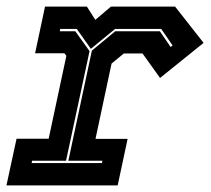

<svg xmlns="http://www.w3.org/2000/svg" viewBox="-22 -560 636 580"><path d="M-2.5 0 28 -141H125L178.5 -391.5L172.5 -399H84L114 -540H240.5L266 -500L313 -540H507L593 -430.5L461.5 -324.5L408.5 -398.5H352L315 -368L266.5 -140.5H363.5L333.5 0ZM73.5 -67.5H286L287.5 -74.5H184.5L255.5 -407L326 -465.5H461L493.5 -418L499.5 -422.5L465 -472.5H325.5L252.5 -412.5L210 -472.5H160L158.5 -465.5H205.5L248.5 -405.5L177.5 -74.5H75Z"/></svg>

Font: Tourney Thin ExtraBold
Style: Italic
Weight: 800
Italic angle: -12°
Version: Version 1.015